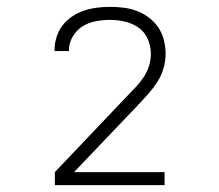

<svg xmlns="http://www.w3.org/2000/svg" viewBox="-20 -863 640 560"><path d="M140 -323V-361L351 -583Q364 -596 376.5 -609.5Q389 -623 399 -638Q409 -653 414.5 -670.5Q420 -688 420 -706Q420 -728 411 -749Q402 -770 384 -782.5Q366 -795 344.5 -800Q323 -805 301 -805Q280 -805 259 -801Q238 -797 220.5 -786Q203 -775 192 -756Q181 -737 181 -716Q181 -716 181 -715.5Q181 -715 181 -714H139Q139 -715 139 -715.5Q139 -716 139 -717Q139 -736 145 -755Q151 -774 162.5 -789Q174 -804 190.5 -815Q207 -826 225 -832Q243 -838 262 -840.5Q281 -843 301 -843Q321 -843 341 -840.5Q361 -838 379.5 -831Q398 -824 414.5 -811.5Q431 -799 442 -782.5Q453 -766 458 -746Q463 -726 463 -706Q463 -685 457 -664Q451 -643 439.5 -625Q428 -607 414 -591Q400 -575 385 -559L383 -558Q383 -557 382.5 -557Q382 -557 382 -556L196 -361H460V-323Z"/></svg>

Font: Iosevka SS04 XLt Ex
Style: Regular
Weight: 200
Width: 7
Monospace: yes
Designer: Belleve Invis
Foundry: Belleve Invis
Version: Version 19.0.0; ttfautohint (v1.8.4)